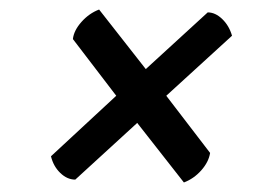

<svg xmlns="http://www.w3.org/2000/svg" viewBox="-20 -492 572 403"><path d="M366 -109 268 -234 138 -115Q121 -115 106.5 -129Q92 -143 87 -164L224 -291L133 -410Q135 -428 151 -446Q167 -464 188 -472L286 -347L416 -466Q432 -466 446.5 -452Q461 -438 467 -417L329 -291L421 -171Q418 -152 402.5 -134.5Q387 -117 366 -109Z"/></svg>

Font: Petrona ExtraBold
Style: Italic
Weight: 800
Italic angle: -9°
Designer: Ringo R. Seeber
Foundry: Ringo R. Seeber
Version: Version 2.001; ttfautohint (v1.8.3)